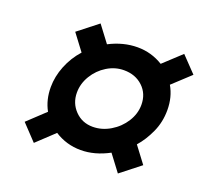

<svg xmlns="http://www.w3.org/2000/svg" viewBox="-107 -778 907 850"><g transform="rotate(20 346.5 -353.0)"><path d="M470 -131Q403 -95 337 -95Q270 -95 214 -131L132 -54L62 -128L144 -205Q118 -252 118 -312Q118 -362 138 -412Q158 -462 194 -502L136 -579L229 -652L287 -575Q353 -609 420 -609Q485 -609 540 -575L623 -652L693 -579L610 -502Q638 -454 638 -392Q638 -336 616 -287.5Q594 -239 563 -204L621 -127L528 -54ZM522 -375Q522 -427 487 -460Q452 -493 398 -493Q356 -493 318.5 -470Q281 -447 258 -409Q235 -371 235 -329Q235 -279 268.5 -244.5Q302 -210 352 -210Q395 -210 434.5 -233.5Q474 -257 498 -295Q522 -333 522 -375Z"/></g></svg>

Font: Be Vietnam ExtraBold
Style: Italic
Weight: 800
Italic angle: -9.778°
Designer: Gabriel Lam
Foundry: TypeRant
Version: Version 3.000